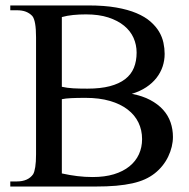

<svg xmlns="http://www.w3.org/2000/svg" viewBox="-20 -682 690 702"><path d="M612.3 -181.2Q612.3 -163.6 607.9 -145.5Q603.5 -127.4 595.2 -109.9Q586.9 -92.3 574.2 -76.4Q561.5 -60.5 545.4 -47.9Q529.8 -35.6 510 -26.6Q490.2 -17.6 464.1 -11.7Q438 -5.9 404.8 -2.9Q371.6 0 329.1 0H17.6V-18.6H41.5Q82.5 -18.6 101.1 -44.9Q106 -53.2 108.9 -71.3Q111.8 -89.4 111.8 -117.7V-545.4Q111.8 -606.9 98.1 -623.5Q88.4 -633.8 74.7 -639.2Q61 -644.5 41.5 -644.5H17.6V-662.1H303.2Q361.8 -662.1 405 -654.5Q448.2 -647 479.2 -633.8Q510.3 -620.6 530.3 -603Q550.3 -585.4 561.8 -565.9Q573.2 -546.4 577.6 -525.6Q582 -504.9 582 -484.9Q582 -460.9 574.5 -438.5Q566.9 -416 552 -397Q537.1 -377.9 514.6 -363Q492.2 -348.1 461.9 -338.9Q501 -331.5 529.3 -316.4Q557.6 -301.3 576.2 -280.8Q594.7 -260.3 603.5 -234.9Q612.3 -209.5 612.3 -181.2ZM479.5 -489.7Q479.5 -518.1 468.3 -543.5Q457 -568.8 433.8 -587.9Q410.6 -606.9 376 -618.2Q341.3 -629.4 294.4 -629.4Q269.5 -629.4 247.6 -627.2Q225.6 -625 206.1 -619.6V-364.7Q225.1 -360.4 247.6 -359.1Q270 -357.9 299.3 -357.9Q347.7 -357.9 381.8 -366.9Q416 -376 437.7 -392.8Q459.5 -409.7 469.5 -434.1Q479.5 -458.5 479.5 -489.7ZM499.5 -173.3Q499.5 -206.5 486.1 -234.1Q472.7 -261.7 446.5 -281.7Q420.4 -301.8 381.8 -313Q343.3 -324.2 293 -324.2Q261.7 -324.2 240.7 -323.2Q219.7 -322.3 206.1 -319.3V-47.9Q234.9 -41.5 262.7 -38.1Q290.5 -34.7 318.8 -34.7Q362.8 -34.7 396.5 -44.9Q430.2 -55.2 453.1 -73.7Q476.1 -92.3 487.8 -117.7Q499.5 -143.1 499.5 -173.3Z"/></svg>

Font: Doulos SIL Eur
Style: Regular
Weight: 400
Designer: Walt Agee, Victor Gaultney, Peter Martin, Debbi Hosken, Becca Hirsbrunner
Foundry: SIL International
Version: Version 5.000